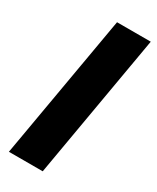

<svg xmlns="http://www.w3.org/2000/svg" viewBox="-185 -766 672 821"><g transform="rotate(30 151.0 -355.5)"><path d="M302.2 -710.9 179.2 0H12.2L135.7 -710.9Z"/></g></svg>

Font: Roboto Black
Style: Italic
Weight: 900
Italic angle: -12°
Designer: Christian Robertson
Foundry: Google
Version: Version 3.0; 2020